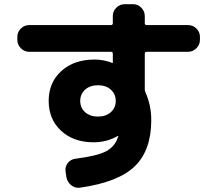

<svg xmlns="http://www.w3.org/2000/svg" viewBox="-20 -838 1040 919"><path d="M510.5 -301Q534 -322 534 -355Q534 -388 510.5 -409Q487 -430 449 -430Q411 -430 387.5 -409Q364 -388 364 -355Q364 -322 387.5 -301Q411 -280 449 -280Q487 -280 510.5 -301ZM120 -590Q97 -590 80 -607Q63 -624 63 -647V-662Q63 -685 80 -701.5Q97 -718 120 -718H511Q520 -718 520 -727V-762Q520 -785 537 -801.5Q554 -818 577 -818H617Q640 -818 656.5 -801Q673 -784 673 -761V-727Q673 -718 682 -718H880Q903 -718 920 -701.5Q937 -685 937 -662V-647Q937 -624 920 -607Q903 -590 880 -590H682Q673 -590 673 -581V-409Q673 -404 677 -394Q704 -333 704 -263Q704 -119 625.5 -42.5Q547 34 365 60Q341 64 322 49.5Q303 35 298 11L294 -16Q290 -38 303.5 -56.5Q317 -75 340 -78Q448 -92 489 -114.5Q530 -137 544 -180Q544 -181 545 -182.5Q546 -184 546 -185Q546 -187 545 -187H543Q492 -157 427 -157Q332 -157 272.5 -212Q213 -267 213 -355Q213 -443 273.5 -498Q334 -553 433 -553Q476 -553 517 -537Q518 -537 518 -536.5Q518 -536 519 -536Q520 -536 520 -538V-581Q520 -590 511 -590Z"/></svg>

Font: Rounded Mplus 1c ExtraBold
Style: Regular
Weight: 800
Version: Version 1.059.20150529